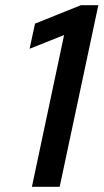

<svg xmlns="http://www.w3.org/2000/svg" viewBox="-20 -720 399 740"><path d="M103 0 227 -585 94 -532 115 -629 292 -700H359L210 0Z"/></svg>

Font: Red Hat Text SemiBold
Style: Italic
Weight: 600
Italic angle: -12°
Designer: Pentagram, MCKL
Foundry: Pentagram, MCKL
Version: Version 1.023